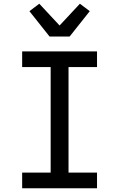

<svg xmlns="http://www.w3.org/2000/svg" viewBox="-20 -1011 640 1031"><path d="M99 0V-84H252V-651H99V-735H501V-651H348V-84H501V0ZM246 -815 138 -951 191 -991 300 -874 409 -991 462 -951 354 -815Z"/></svg>

Font: Iosevka HT Medium Extended
Style: Regular
Weight: 500
Width: 7
Monospace: yes
Designer: Belleve Invis
Foundry: Belleve Invis
Version: Version 32.3.0; ttfautohint (v1.8.4)